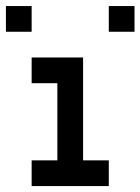

<svg xmlns="http://www.w3.org/2000/svg" viewBox="-20 -628 474 648"><path d="M86.8 0V-86.8H173.6V-347.2H86.8V-434H260.4V-86.8H347.2V0ZM0 -520.8V-607.6H86.8V-520.8ZM347.2 -520.8V-607.6H434V-520.8Z"/></svg>

Font: 8-bit Operator+ 8
Style: Regular
Weight: 400
Designer: GrandChaos9000
Version: Version 1.3.0 - August 1, 2014